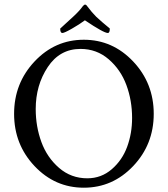

<svg xmlns="http://www.w3.org/2000/svg" viewBox="-20 -829 751 858"><path d="M339.8 -610.4Q247.1 -610.4 193.4 -529.3Q139.6 -448.2 139.6 -341.8Q139.6 -263.7 165 -194.3Q190.4 -125 244.1 -78.6Q297.9 -32.2 370.1 -32.2Q432.6 -32.2 479.5 -72.8Q526.4 -113.3 548.3 -173.3Q570.3 -233.4 570.3 -301.8Q570.3 -379.9 544.9 -448.7Q519.5 -517.6 465.8 -564Q412.1 -610.4 339.8 -610.4ZM134.3 -86.9Q43 -183.6 43 -320.3Q43 -457 134.3 -554.2Q225.6 -651.4 354.5 -651.4Q483.4 -651.4 575.2 -554.2Q667 -457 667 -320.3Q667 -183.6 575.2 -86.9Q483.4 9.8 354.5 9.8Q225.6 9.8 134.3 -86.9ZM461.9 -681.6Q443.4 -681.6 359.4 -738.3Q335.9 -720.7 301.8 -701.2Q267.6 -681.6 258.8 -681.6Q249 -681.6 249 -701.2Q252.9 -705.1 273.9 -724.1Q294.9 -743.2 308.6 -755.9Q335.9 -781.2 349.6 -800.8Q356.4 -808.6 359.4 -808.6Q365.2 -808.6 370.1 -800.8Q390.6 -773.4 410.2 -753.9Q422.9 -742.2 438 -729Q453.1 -715.8 461.9 -709Q470.7 -702.1 470.7 -701.2Q470.7 -681.6 461.9 -681.6Z"/></svg>

Font: Crimson Text
Style: Roman
Weight: 400
Version: Version 0.13